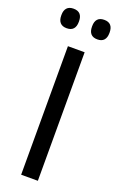

<svg xmlns="http://www.w3.org/2000/svg" viewBox="-159 -855 555 897"><g transform="rotate(20 118.0 -406.5)"><path d="M159.4 0H76.3V-639H159.4ZM41.4 -715.7Q19.8 -715.7 8.9 -728Q-2.1 -740.2 -2.1 -762.9V-766.3Q-2.1 -788.7 8.9 -800.7Q19.8 -812.8 41.4 -812.8Q63.8 -812.8 74.6 -800.7Q85.3 -788.7 85.3 -766.3V-762.9Q85.3 -740.2 74.6 -728Q63.8 -715.7 41.4 -715.7ZM194.2 -715.7Q172.2 -715.7 161.4 -728Q150.7 -740.2 150.7 -762.9V-766.3Q150.7 -788.7 161.4 -800.7Q172.2 -812.8 194.2 -812.8Q216 -812.8 226.8 -800.7Q237.5 -788.7 237.5 -766.3V-762.9Q237.5 -740.2 226.8 -728Q216 -715.7 194.2 -715.7Z"/></g></svg>

Font: Anek Bangla Medium
Style: Regular
Weight: 500
Designer: Sulekha Rajkumar (Bangla), Yesha Goshar (Latin)
Foundry: Ek Type
Version: Version 1.003